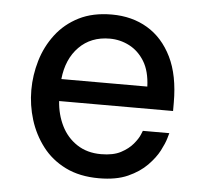

<svg xmlns="http://www.w3.org/2000/svg" viewBox="-44 -587 688 643"><g transform="rotate(5 299.5 -265.0)"><path d="M311 10Q246 10 198.5 -13.5Q151 -37 120.5 -77Q90 -117 75 -165.5Q60 -214 60 -265Q60 -315 74.5 -364Q89 -413 119.5 -453Q150 -493 196.5 -516.5Q243 -540 307 -540Q375 -540 427 -509Q479 -478 509 -417Q539 -356 539 -264V-236H156Q159 -191 177.5 -153.5Q196 -116 230 -93.5Q264 -71 311 -71Q352 -71 377.5 -84.5Q403 -98 418 -116Q433 -134 438.5 -147.5Q444 -161 444 -161H533Q533 -161 528 -143.5Q523 -126 510 -101Q497 -76 472 -50.5Q447 -25 408 -7.5Q369 10 311 10ZM157 -310H446Q444 -362 424 -394.5Q404 -427 373 -443Q342 -459 307 -459Q244 -459 204 -418.5Q164 -378 157 -310Z"/></g></svg>

Font: Be Vietnam Pro Variable Thin
Style: Regular
Weight: 100
Designer: Lam Bao, Tony Le, Vietanh Nguyen
Foundry: Yellow Type Foundry
Version: Version 1.002